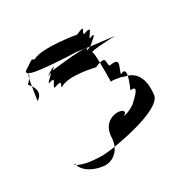

<svg xmlns="http://www.w3.org/2000/svg" viewBox="-108 -747 635 641"><g transform="rotate(-30 209.5 -426.5)"><path d="M33 -263C30 -260 32 -262 34 -263ZM34 -263C37 -264 40 -265 40 -261V-260ZM35 -510C35 -510 34 -510 34 -510C34 -508 35 -508 35 -508ZM34 -571C34 -571 39 -566 43 -560C45 -570 46 -579 48 -587C45 -583 40 -577 34 -571ZM35 -508C61 -524 52 -547 43 -560C39 -538 36 -515 35 -508ZM40 -258C43 -243 66 -217 113 -210C140 -205 168 -218 181 -247C161 -244 144 -242 135 -242C78 -242 56 -251 40 -258ZM48 -587C54 -595 55 -599 54 -602C52 -599 50 -594 48 -587ZM52 -615C46 -609 52 -607 54 -602C55 -604 57 -604 58 -603C70 -591 215 -585 229 -585L277 -578C290 -584 302 -591 281 -580C287 -586 330 -617 290 -602C290 -610 327 -641 281 -624C274 -630 308 -656 260 -634C260 -634 137 -656 97 -634C80 -634 105 -650 52 -615ZM97 -540C137 -554 100 -524 106 -518C152 -534 120 -508 129 -508C165 -532 260 -508 260 -508C268 -511 274 -514 279 -515C279 -536 277 -555 275 -557C269 -564 367 -567 367 -567L277 -578C270 -574 263 -571 260 -571C300 -594 129 -571 129 -571C158 -594 112 -568 106 -562C140 -578 97 -548 97 -540ZM181 -247C248 -258 382 -288 382 -334C389 -393 367 -421 338 -431C334 -412 321 -384 321 -384C361 -389 315 -351 303 -339C303 -339 276 -321 260 -321C300 -344 188 -368 188 -274C186 -264 185 -255 181 -247ZM279 -441C280 -444 315 -440 325 -434C329 -433 334 -432 338 -431C341 -446 338 -456 321 -446C321 -463 355 -501 303 -490C293 -500 310 -523 279 -515C280 -484 279 -446 279 -441Z"/></g></svg>

Font: bitstorm
Style: excn
Weight: 400
Version: Version 0.2